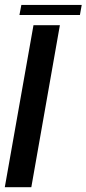

<svg xmlns="http://www.w3.org/2000/svg" viewBox="-22 -780 360 800"><path d="M-2 0 117.5 -675H227.5L108.5 0ZM59 -717.5 67 -759.5H318.5L311 -717.5Z"/></svg>

Font: Anybody Medium
Style: Italic
Weight: 500
Italic angle: -10°
Designer: Tyler Finck
Foundry: Etcetera Type Company
Version: Version 1.010; ttfautohint (v1.8.3) -l 8 -r 50 -G 200 -x 14 